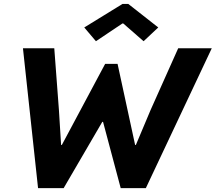

<svg xmlns="http://www.w3.org/2000/svg" viewBox="-20 -968 1110 988"><path d="M175.8 0 98.1 -719.7H259.3L283.2 -401.9L294.4 -222.2H298.3L521 -639.2H585L675.3 -222.2H679.2L754.9 -401.9L897 -719.7H1069.8L730.5 0H601.1L510.3 -340.8H506.3L307.6 0ZM473.6 -755.9 413.6 -826.7 610.4 -947.8H640.1L794.4 -826.7L718.8 -755.9L614.3 -847.2H609.9Z"/></svg>

Font: Reddit Sans ExtraBold
Style: Italic
Weight: 800
Italic angle: -11.25°
Designer: Stephen Hutchings
Version: Version 1.013